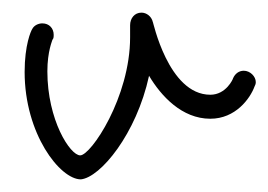

<svg xmlns="http://www.w3.org/2000/svg" viewBox="-20 -274 425 304"><path d="M216 -154C235 -122 268 -86 313 -86C353 -86 376 -118 383 -137C384 -139 385 -141 385 -144C385 -153 376 -162 366 -162C358 -162 352 -157 349 -150C349 -149 338 -124 313 -124C246 -124 222 -242 222 -239C220 -248 212 -254 204 -254C193 -254 186 -245 186 -234C186 -228 186 -222 186 -215C186 -120 124 -28 107 -28C91 -28 55 -84 55 -161C55 -193 63 -210 63 -211C65 -213 65 -216 65 -219C65 -229 58 -237 47 -237C41 -237 34 -234 31 -228C29 -225 19 -203 19 -160C19 -62 75 10 108 10C139 7 196 -62 216 -154Z"/></svg>

Font: Sacramento
Style: Regular
Weight: 400
Designer: Astigmatic (AOETI)
Foundry: Astigmatic (AOETI)
Version: Version 1.000